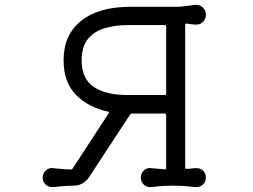

<svg xmlns="http://www.w3.org/2000/svg" viewBox="-20 -750 1040 788"><path d="M786 -60Q803 -60 814 -49Q825 -38 825 -21Q825 -4 812.5 7.5Q800 19 783 18Q748 14 728 13Q708 12 691 12Q671 12 652 13Q633 14 599 18Q582 19 570 7.5Q558 -4 558 -21Q558 -38 570 -50Q582 -62 599 -60Q613 -59 627.5 -57.5Q642 -56 656 -55Q662 -55 662 -61V-278Q662 -284 656 -284H522Q518 -284 514 -280L345 -22Q335 -7 318.5 2.5Q302 12 284 12Q262 12 239.5 14Q217 16 197 18Q180 19 167.5 7.5Q155 -4 155 -21Q155 -38 167.5 -50Q180 -62 197 -60Q214 -58 233 -56.5Q252 -55 270 -54Q274 -54 278 -58L426 -285Q430 -292 423 -292Q343 -309 292 -360.5Q241 -412 241 -503Q241 -607 313 -664.5Q385 -722 513 -722H696Q716 -722 738.5 -724.5Q761 -727 780 -730Q798 -732 811.5 -720Q825 -708 825 -689Q825 -673 814 -661Q803 -649 786 -649Q776 -649 766.5 -650.5Q757 -652 746 -653Q740 -655 740 -648V-62Q740 -57 745 -57Q756 -57 766.5 -58.5Q777 -60 786 -60ZM502 -360H656Q662 -360 662 -366V-641Q662 -647 656 -647H502Q452 -647 409 -634Q366 -621 340.5 -589.5Q315 -558 315 -503Q315 -427 364.5 -393.5Q414 -360 502 -360Z"/></svg>

Font: Kiwi Maru
Style: Regular
Weight: 400
Designer: Hiroki-Chan
Version: Version 1.100